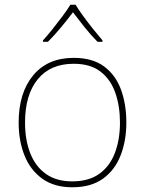

<svg xmlns="http://www.w3.org/2000/svg" viewBox="-20 -783 615 813"><path d="M515 -264Q515 -187 490.5 -124.5Q466 -62 415.5 -26Q365 10 286 10Q210 10 159.5 -26Q109 -62 84 -124Q59 -186 59 -264Q59 -390 120.5 -464Q182 -538 292 -538Q372 -538 421 -501.5Q470 -465 492.5 -403Q515 -341 515 -264ZM86 -264Q86 -191 108 -134.5Q130 -78 174.5 -46.5Q219 -15 286 -15Q356 -15 400.5 -47Q445 -79 466.5 -135.5Q488 -192 488 -264Q488 -333 468.5 -389.5Q449 -446 406 -479.5Q363 -513 292 -513Q193 -513 139.5 -447Q86 -381 86 -264ZM300 -763Q312 -743 332 -715.5Q352 -688 374 -660.5Q396 -633 414 -612V-606H393Q365 -634 337.5 -668.5Q310 -703 289 -731Q268 -703 239.5 -668.5Q211 -634 183 -606H162V-612Q181 -633 203 -660.5Q225 -688 245.5 -715.5Q266 -743 278 -763Z"/></svg>

Font: Noto Sans Kannada Thin
Style: Regular
Weight: 100
Designer: Jelle Bosma - Monotype Design Team
Foundry: Monotype Imaging Inc.
Version: Version 2.005; ttfautohint (v1.8.4.7-5d5b)